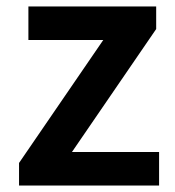

<svg xmlns="http://www.w3.org/2000/svg" viewBox="-20 -575 541 595"><path d="M39 0V-70L300 -451H68V-555H464V-485L203 -104H473V0Z"/></svg>

Font: Noto Sans JP SemiBold
Style: Regular
Weight: 600
Designer: Ryoko NISHIZUKA  (kana, bopomofo & ideographs); Paul D. Hunt (Latin, Greek & Cyrillic); Sandoll Communications , Soo-you
Foundry: Adobe
Version: Version 2.004-H2;hotconv 1.0.118;makeotfexe 2.5.65603